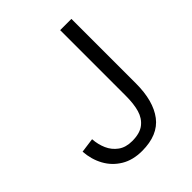

<svg xmlns="http://www.w3.org/2000/svg" viewBox="-199 -827 959 959"><g transform="rotate(-45 280.0 -348.0)"><path d="M249 10Q184 10 137.8 -18Q91.5 -46 65.8 -93Q40 -140 36 -198L113.5 -208.5Q116 -169.5 130.8 -136Q145.5 -102.5 174.8 -81.2Q204 -60 249 -60Q303.5 -60 333.2 -83.2Q363 -106.5 374.5 -146Q386 -185.5 386 -242.5V-706.5H465.5V-251Q465.5 -127 413.5 -58.5Q361.5 10 249 10Z"/></g></svg>

Font: Acari Sans
Style: Regular
Weight: 400
Designer: Alfredo Marco Pradil and Stefan Peev (font) & Cristiano Sobral (main changes)
Foundry: Alfredo Marco Pradil and Stefan Peev (font) & Cristiano Sobral (main changes)
Version: Version 1.063; ttfautohint (v1.8.3)